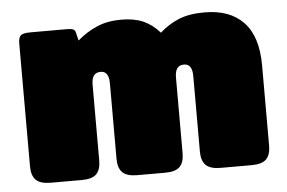

<svg xmlns="http://www.w3.org/2000/svg" viewBox="-42 -552 908 608"><g transform="rotate(-5 412.5 -247.5)"><path d="M35 -57V-447Q35 -467 42.5 -473.5Q50 -480 73 -480H189Q202 -480 208.5 -477.5Q215 -475 217 -466L223 -441Q252 -466 285.5 -480.5Q319 -495 363 -495Q404 -495 432.5 -482.5Q461 -470 485 -443Q513 -468 546 -481.5Q579 -495 628 -495Q708 -495 751.5 -449.5Q795 -404 795 -312V-57Q795 -28 781.5 -14Q768 0 735 0H636Q603 0 589 -14Q575 -28 575 -57V-297Q575 -336 549 -336Q534 -336 527 -326.5Q520 -317 520 -297V-57Q520 -28 506.5 -14Q493 0 460 0H371Q338 0 324 -14Q310 -28 310 -57V-297Q310 -336 284 -336Q269 -336 262 -326.5Q255 -317 255 -297V-57Q255 -28 241.5 -14Q228 0 195 0H96Q63 0 49 -14Q35 -28 35 -57Z"/></g></svg>

Font: Mitr
Style: Bold
Weight: 700
Designer: Thanarat Vachiruckul
Foundry: Cadson Demak
Version: Version 1.002